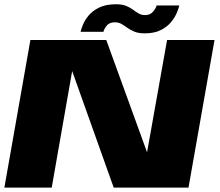

<svg xmlns="http://www.w3.org/2000/svg" viewBox="-21 -858 1004 878"><path d="M-1 0 118 -675H465L651.5 -161.5L743 -675H960L841 0H499L309 -533L215.5 0ZM641 -705.5Q612.5 -705.5 593.8 -713.2Q575 -721 561.2 -731Q547.5 -741 534.5 -748.5Q521.5 -756 504.5 -756Q478.5 -756 466.5 -740.2Q454.5 -724.5 452 -712.5H347.5Q350 -724 358.2 -744.8Q366.5 -765.5 384.2 -787Q402 -808.5 432.5 -823.5Q463 -838.5 509.5 -838.5Q538 -838.5 556 -831Q574 -823.5 587 -813.8Q600 -804 612.8 -796.5Q625.5 -789 643 -789Q666 -789 679.2 -805Q692.5 -821 695 -833H799Q796.5 -821.5 788 -800.5Q779.5 -779.5 762 -757.8Q744.5 -736 715 -720.8Q685.5 -705.5 641 -705.5Z"/></svg>

Font: Anybody ExtraExpanded ExtraBold
Style: Italic
Weight: 800
Width: 8
Italic angle: -10°
Designer: Tyler Finck
Foundry: Etcetera Type Company
Version: Version 1.010; ttfautohint (v1.8.3) -l 8 -r 50 -G 200 -x 14 